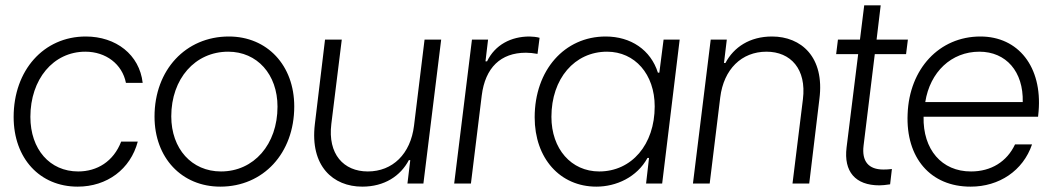

<svg xmlns="http://www.w3.org/2000/svg" viewBox="-20 -696 3990 728"><path d="M274.4 11.7C385.7 11.7 474.6 -54.2 502.4 -159.2H439.5C410.2 -83.5 348.1 -45.9 276.4 -45.9C168.9 -45.9 95.2 -129.9 95.2 -252.9C95.2 -395 181.6 -500 303.7 -500C381.3 -500 443.4 -453.1 457.5 -381.8H521C508.8 -488.8 419.9 -557.6 305.2 -557.6C145.5 -557.6 31.7 -429.2 31.7 -252.4C31.7 -95.7 130.9 11.7 274.4 11.7Z M815.4 11.7C978 11.7 1095.7 -114.7 1095.7 -292.5C1095.7 -448.2 993.2 -557.6 847.7 -557.6C684.1 -557.6 565.9 -430.7 565.9 -253.9C565.9 -97.7 668.9 11.7 815.4 11.7ZM629.4 -254.9C629.4 -397.5 719.7 -500 845.2 -500C955.1 -500 1032.2 -414.1 1032.2 -291.5C1032.2 -148.4 942.4 -45.9 817.9 -45.9C707 -45.9 629.4 -131.8 629.4 -254.9Z M1353.5 11.7C1438 11.7 1498.5 -28.8 1530.3 -88.9H1535.6L1524.9 0H1585.4L1652.8 -545.9H1589.8L1549.8 -219.2C1536.6 -112.3 1468.8 -45.9 1374.5 -45.9C1282.7 -45.9 1222.2 -111.8 1236.3 -226.1L1275.9 -545.9H1212.4L1173.8 -225.1C1154.8 -65.9 1243.2 11.7 1353.5 11.7Z M1702.1 0H1765.6L1806.6 -334C1819.8 -439.5 1878.4 -496.1 1974.1 -496.1C1987.3 -496.1 2002 -494.6 2018.1 -491.7L2025.9 -552.7C2016.6 -555.7 1998 -557.6 1987.8 -557.6C1917.5 -557.6 1856.9 -525.9 1826.7 -463.4H1820.8L1830.6 -545.9H1769.5Z M2241.2 11.7C2316.4 11.7 2395 -23.9 2435.1 -97.2H2440.9L2429.7 0H2490.7L2557.1 -545.9H2496.1L2480 -420.4H2474.6C2447.3 -506.8 2372.1 -557.6 2276.4 -557.6C2120.6 -557.6 2007.3 -430.2 2007.3 -251C2007.3 -95.7 2103.5 11.7 2241.2 11.7ZM2070.8 -252.9C2070.8 -397.9 2158.7 -500 2281.7 -500C2387.2 -500 2462.4 -414.6 2462.4 -292.5C2462.4 -147.9 2375 -45.9 2252 -45.9C2146 -45.9 2070.8 -131.3 2070.8 -252.9Z M2607.4 0H2670.9L2710.9 -326.7C2724.1 -433.6 2792 -500 2886.2 -500C2978 -500 3038.6 -434.1 3024.4 -319.8L2984.9 0H3048.3L3086.9 -320.8C3107.4 -480 3017.6 -557.6 2907.2 -557.6C2822.8 -557.6 2762.2 -517.1 2730.5 -457H2725.1L2735.8 -545.9H2674.8Z M3314.5 6.8C3325.2 6.8 3337.9 5.4 3355 2.9L3361.8 -55.2C3350.1 -53.7 3340.8 -53.2 3329.6 -53.2C3272.9 -53.2 3247.1 -84.5 3254.4 -144L3296.9 -490.7H3415.5L3422.4 -545.9H3303.7L3319.3 -675.8H3256.8L3240.7 -545.9H3157.2L3150.4 -490.7H3233.9L3189.9 -136.7C3178.7 -45.4 3223.1 6.8 3314.5 6.8Z M3660.6 11.7C3768.1 11.7 3858.9 -48.3 3893.1 -148.4H3828.6C3797.9 -83 3737.8 -45.9 3662.1 -45.9C3550.3 -45.4 3479 -129.9 3481.9 -253.4H3916L3918 -273.9C3932.1 -442.4 3841.3 -557.6 3697.3 -557.6C3541.5 -557.6 3427.7 -435.1 3421.4 -263.7C3414.1 -97.7 3508.3 12.2 3660.6 11.7ZM3488.3 -309.1C3506.3 -423.3 3587.4 -500 3693.4 -500C3794.9 -500 3860.8 -424.3 3857.9 -309.1Z"/></svg>

Font: Guggenheim Sans Display Light
Style: Italic
Weight: 300
Italic angle: -7°
Designer: Modified by Tom Baber under direction of Pentagram Design 2023
Foundry: rsms
Version: Version 1.001;Glyphs 3.1.2 (3151)